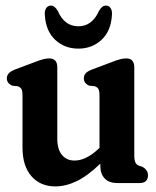

<svg xmlns="http://www.w3.org/2000/svg" viewBox="-20 -655 558 687"><path d="M60.5 -127V-313.5Q60.5 -330 56.5 -336.8Q52.5 -343.5 43 -346.5L23.5 -348.5Q4.5 -357 4.5 -374.5Q4.5 -384.5 10.8 -392Q17 -399.5 33 -406L106 -433.5Q125.5 -441 136.2 -443.5Q147 -446 156 -446Q185 -446 185 -414V-159Q185 -120.5 201.8 -100.5Q218.5 -80.5 246.5 -80.5Q288 -80.5 333 -123L336 -125.5V-313.5Q336 -330 332 -336.8Q328 -343.5 318.5 -346.5L299 -348.5Q280 -357 280 -374.5Q280 -384.5 286 -392Q292 -399.5 308.5 -406L381.5 -433.5Q401 -441 411.8 -443.5Q422.5 -446 431.5 -446Q460.5 -446 460.5 -414V-100.5Q460.5 -81.5 464.5 -73.5Q468.5 -65.5 477.5 -62L491 -57.5Q509.5 -46 509.5 -28Q509.5 0 479 0H401Q370 0 354.5 -16.5Q339 -33 339 -61.5V-69.5Q294 -26 254.8 -7Q215.5 12 178 12Q124.5 12 92.5 -24.5Q60.5 -61 60.5 -127ZM260.5 -561Q309.5 -561 334 -615.5Q344.5 -635 359 -635Q370 -635 376 -625.5Q382 -616 380.5 -600.5Q377 -543.5 343 -512.2Q309 -481 260.5 -481Q211.5 -481 177.8 -512.2Q144 -543.5 140.5 -600.5Q139 -616 145 -625.5Q151 -635 162 -635Q176 -635 187 -615.5Q210.5 -561 260.5 -561Z"/></svg>

Font: Fraunces 144pt SuperSoft SemiBold
Style: Regular
Weight: 600
Version: Version 1.000;[b76b70a41]